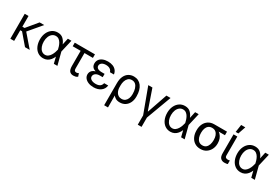

<svg xmlns="http://www.w3.org/2000/svg" viewBox="96 -2105 5292 3643"><g transform="rotate(30 2742.0 -283.5)"><path d="M160.2 -545.9V0H77.1V-545.9ZM504.4 -545.9 239.7 -233.4H127V-311.5H209L403.3 -545.9ZM398.4 0 195.3 -237.3 236.8 -306.6 501.5 0Z M795.4 11.7Q727.1 10.7 676 -25.9Q625 -62.5 597.2 -126.2Q569.3 -189.9 568.8 -272.5Q569.3 -355 598.9 -418Q628.4 -481 680.7 -516.8Q732.9 -552.7 800.3 -552.7Q875.5 -552.7 920.2 -510.7Q964.8 -468.8 990.7 -403.3H1023.9L1036.6 -274.4L1107.9 0H1029.8L962.4 -274.4Q957 -300.3 946.3 -334.7Q935.5 -369.1 917 -401.6Q898.4 -434.1 869.9 -455.8Q841.3 -477.5 800.3 -477.5Q757.3 -477.5 723.9 -451.2Q690.4 -424.8 671.6 -378.4Q652.8 -332 652.8 -271.5Q652.8 -212.4 670.7 -165.3Q688.5 -118.2 720.7 -91.1Q752.9 -64 795.4 -63.5Q835 -63.5 863.8 -85.4Q892.6 -107.4 912.6 -140.6Q932.6 -173.8 944.6 -209.2Q956.5 -244.6 962.4 -271.5L1022 -545.9H1100.1L1036.6 -271.5L1023.9 -137.7H995.6Q977.1 -93.8 949.5 -60.1Q921.9 -26.4 883.8 -7.3Q845.7 11.7 795.4 11.7Z M1615.7 -545.9V-467.8H1173.3V-545.9ZM1347.2 -545.9H1431.2V-131.8Q1431.6 -101.1 1440.4 -88.1Q1449.2 -75.2 1461.9 -72.5Q1474.6 -69.8 1485.8 -69.3Q1498.5 -69.8 1510.3 -75Q1522 -80.1 1529.8 -85L1552.2 -18.6Q1527.8 -0.5 1505.6 4.6Q1483.4 9.8 1459.5 9.8Q1404.3 9.8 1376 -23.9Q1347.7 -57.6 1347.2 -136.7Z M1886.2 -284.2H1959.5V-244.1H1895Q1856.4 -244.1 1828.4 -231.9Q1800.3 -219.7 1785.2 -199Q1770 -178.2 1770 -152.3Q1769.5 -113.8 1806.9 -90.3Q1844.2 -66.9 1905.8 -66.4Q1965.3 -66.9 1997.8 -89.6Q2030.3 -112.3 2040.5 -159.2H2129.4Q2124.5 -120.6 2106.7 -89.6Q2088.9 -58.6 2059.3 -36.4Q2029.8 -14.2 1990 -2.2Q1950.2 9.8 1901.9 9.8Q1838.4 9.8 1788.6 -10Q1738.8 -29.8 1710.2 -65.2Q1681.6 -100.6 1681.2 -147.5Q1681.2 -169.4 1689.7 -193.1Q1698.2 -216.8 1720.2 -237.5Q1742.2 -258.3 1782.5 -271.2Q1822.8 -284.2 1886.2 -284.2ZM1959.5 -261.7H1886.2Q1823.7 -261.7 1785.2 -273.7Q1746.6 -285.6 1726.3 -304.9Q1706.1 -324.2 1699 -347.2Q1691.9 -370.1 1691.9 -391.6Q1691.9 -442.4 1718 -478.3Q1744.1 -514.2 1791 -533.4Q1837.9 -552.7 1899.9 -552.7Q1962.4 -552.7 2009 -533.9Q2055.7 -515.1 2083.7 -479.7Q2111.8 -444.3 2118.7 -394.5H2030.8Q2022 -432.1 1988.5 -454.6Q1955.1 -477.1 1899.9 -477.5Q1843.8 -477.1 1810.3 -453.4Q1776.9 -429.7 1776.9 -391.6Q1776.9 -357.9 1806.2 -337.4Q1835.4 -316.9 1895 -316.4H1959.5Z M2249.5 203.1V-280.3Q2249.5 -371.6 2278.3 -432.1Q2307.1 -492.7 2356.9 -522.7Q2406.7 -552.7 2469.2 -552.7Q2522.9 -552.7 2565.4 -531.5Q2607.9 -510.3 2637.5 -470.9Q2667 -431.6 2682.4 -376.7Q2697.8 -321.8 2697.8 -253.9V-244.1Q2698.2 -170.4 2671.1 -113Q2644 -55.7 2594.2 -22.9Q2544.4 9.8 2476.1 9.8Q2420.9 9.8 2383.1 -12.2Q2345.2 -34.2 2319.6 -74.7Q2293.9 -115.2 2274.9 -170.9L2330.6 -240.2Q2330.6 -214.8 2337.4 -184.6Q2344.2 -154.3 2360.6 -127.2Q2377 -100.1 2404.3 -82.8Q2431.6 -65.4 2472.2 -65.4Q2520 -65.4 2550.8 -90.1Q2581.5 -114.7 2596.7 -155.5Q2611.8 -196.3 2611.8 -244.1V-253.9Q2611.8 -316.9 2596.4 -366.7Q2581.1 -416.5 2549.8 -445.6Q2518.6 -474.6 2469.2 -474.6Q2419.9 -474.6 2389.2 -445.6Q2358.4 -416.5 2344.2 -372.1Q2330.1 -327.6 2330.6 -281.2L2333.5 203.1Z M2986.3 204.1V0L2783.7 -545.9H2874.5L3024.9 -110.4H3030.8L3181.2 -545.9H3272L3069.3 0V204.1Z M3583.5 11.7Q3515.1 10.7 3464.1 -25.9Q3413.1 -62.5 3385.3 -126.2Q3357.4 -189.9 3356.9 -272.5Q3357.4 -355 3387 -418Q3416.5 -481 3468.8 -516.8Q3521 -552.7 3588.4 -552.7Q3663.6 -552.7 3708.3 -510.7Q3752.9 -468.8 3778.8 -403.3H3812L3824.7 -274.4L3896 0H3817.9L3750.5 -274.4Q3745.1 -300.3 3734.4 -334.7Q3723.6 -369.1 3705.1 -401.6Q3686.5 -434.1 3658 -455.8Q3629.4 -477.5 3588.4 -477.5Q3545.4 -477.5 3512 -451.2Q3478.5 -424.8 3459.7 -378.4Q3440.9 -332 3440.9 -271.5Q3440.9 -212.4 3458.7 -165.3Q3476.6 -118.2 3508.8 -91.1Q3541 -64 3583.5 -63.5Q3623 -63.5 3651.9 -85.4Q3680.7 -107.4 3700.7 -140.6Q3720.7 -173.8 3732.7 -209.2Q3744.6 -244.6 3750.5 -271.5L3810.1 -545.9H3888.2L3824.7 -271.5L3812 -137.7H3783.7Q3765.1 -93.8 3737.5 -60.1Q3710 -26.4 3671.9 -7.3Q3633.8 11.7 3583.5 11.7Z M4005.4 -258.8V-269.5Q4005.4 -342.8 4033.4 -401.4Q4061.5 -460 4114.3 -494.1Q4167 -528.3 4240.7 -528.3Q4256.3 -526.9 4269.5 -517.6Q4282.7 -508.3 4298.6 -496.3Q4314.5 -484.4 4338.4 -474.6Q4381.8 -457 4413.1 -424.3Q4444.3 -391.6 4461.2 -347.2Q4478 -302.7 4478 -249V-238.3Q4478 -174.8 4450.2 -117.9Q4422.4 -61 4369.9 -25.6Q4317.4 9.8 4242.7 9.8Q4168 9.8 4114.7 -25.6Q4061.5 -61 4033.4 -121.8Q4005.4 -182.6 4005.4 -258.8ZM4103 -269.5V-258.8Q4103 -207.5 4117.4 -164.3Q4131.8 -121.1 4162.6 -94.7Q4193.4 -68.4 4242.7 -68.4Q4291 -68.4 4321.3 -94.7Q4351.6 -121.1 4366 -164.3Q4380.4 -207.5 4380.4 -258.8V-269.5Q4380.4 -318.4 4365.7 -359.4Q4351.1 -400.4 4320.6 -425.3Q4290 -450.2 4240.7 -450.2Q4192.4 -450.2 4161.9 -425.3Q4131.3 -400.4 4117.2 -359.4Q4103 -318.4 4103 -269.5ZM4519 -528.3V-450.2H4240.7V-528.3Z M4651.9 -545.9H4734.9V-134.8Q4735.4 -96.7 4755.4 -85.9Q4775.4 -75.2 4797.4 -75.2Q4808.6 -75.2 4821.3 -77.6Q4834 -80.1 4839.4 -82V-2.9Q4828.6 0.5 4811.3 3.9Q4793.9 7.3 4768.1 6.8Q4717.8 7.3 4684.6 -24.4Q4651.4 -56.2 4651.9 -134.8ZM4663.6 -606.4 4688 -772.5H4778.8L4722.2 -606.4Z M5120.6 11.7Q5052.2 10.7 5001.2 -25.9Q4950.2 -62.5 4922.4 -126.2Q4894.5 -189.9 4894 -272.5Q4894.5 -355 4924.1 -418Q4953.6 -481 5005.9 -516.8Q5058.1 -552.7 5125.5 -552.7Q5200.7 -552.7 5245.4 -510.7Q5290 -468.8 5315.9 -403.3H5349.1L5361.8 -274.4L5433.1 0H5355L5287.6 -274.4Q5282.2 -300.3 5271.5 -334.7Q5260.7 -369.1 5242.2 -401.6Q5223.6 -434.1 5195.1 -455.8Q5166.5 -477.5 5125.5 -477.5Q5082.5 -477.5 5049.1 -451.2Q5015.6 -424.8 4996.8 -378.4Q4978 -332 4978 -271.5Q4978 -212.4 4995.8 -165.3Q5013.7 -118.2 5045.9 -91.1Q5078.1 -64 5120.6 -63.5Q5160.2 -63.5 5189 -85.4Q5217.8 -107.4 5237.8 -140.6Q5257.8 -173.8 5269.8 -209.2Q5281.7 -244.6 5287.6 -271.5L5347.2 -545.9H5425.3L5361.8 -271.5L5349.1 -137.7H5320.8Q5302.2 -93.8 5274.7 -60.1Q5247.1 -26.4 5209 -7.3Q5170.9 11.7 5120.6 11.7Z"/></g></svg>

Font: GitLab Sans
Style: Regular
Weight: 400
Designer: Rasmus Andersson
Foundry: Modifications by GitLab B.V., manufactured by rsms
Version: Version 4.000;git-c8fb6b7